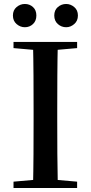

<svg xmlns="http://www.w3.org/2000/svg" viewBox="-20 -946 457 966"><path d="M105 -809Q82 -809 63.5 -825Q45 -841 45 -868Q45 -895 63.5 -910.5Q82 -926 105 -926Q129 -926 146 -910.5Q163 -895 163 -868Q163 -841 146 -825Q129 -809 105 -809ZM313 -809Q289 -809 271 -825Q253 -841 253 -868Q253 -895 271 -910.5Q289 -926 313 -926Q335 -926 353.5 -910.5Q372 -895 372 -868Q372 -841 353.5 -825Q335 -809 313 -809ZM48 0V-32L195 -45H220L368 -32V0ZM146 0Q148 -85 148.5 -170.5Q149 -256 149 -342V-393Q149 -479 148.5 -564.5Q148 -650 146 -735H271Q269 -651 268.5 -565Q268 -479 268 -393V-343Q268 -257 268.5 -171.5Q269 -86 271 0ZM48 -704V-735H368V-704L220 -691H195Z"/></svg>

Font: Noto Serif TC ExtraLight SemiBold
Style: Regular
Weight: 600
Version: Version 2.003-H1;hotconv 1.1.1;makeotfexe 2.6.0